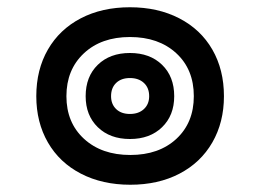

<svg xmlns="http://www.w3.org/2000/svg" viewBox="-20 -551 717 529"><path d="M80 -286Q80 -359 112 -414.5Q144 -470 202.5 -500.5Q261 -531 338 -531Q415 -531 474 -500.5Q533 -470 565 -414.5Q597 -359 597 -286Q597 -214 565 -158.5Q533 -103 474.5 -72.5Q416 -42 339 -42Q262 -42 203 -72.5Q144 -103 112 -158.5Q80 -214 80 -286ZM514 -286Q514 -360 465.5 -404.5Q417 -449 338 -449Q259 -449 211 -404Q163 -359 163 -286Q163 -213 211.5 -168.5Q260 -124 339 -124Q418 -124 466 -168.5Q514 -213 514 -286ZM216 -286Q216 -340 249.5 -372.5Q283 -405 338 -405Q393 -405 426.5 -372.5Q460 -340 460 -286Q460 -233 426.5 -200.5Q393 -168 338 -168Q283 -168 249.5 -200.5Q216 -233 216 -286ZM391 -286Q391 -309 376.5 -322.5Q362 -336 338 -336Q314 -336 300 -322.5Q286 -309 286 -286Q286 -264 300 -250.5Q314 -237 338 -237Q362 -237 376.5 -250.5Q391 -264 391 -286Z"/></svg>

Font: Mali SemiBold
Style: Regular
Weight: 600
Designer: Kitiyaporn Chalermlarp | Katatrad Aksorn Co.,Ltd.
Foundry: Cadson Demak Co.,Ltd.
Version: Version 1.000; ttfautohint (v1.6)